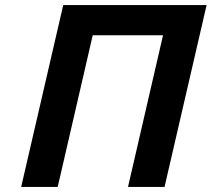

<svg xmlns="http://www.w3.org/2000/svg" viewBox="-20 -742 840 762"><path d="M488 0 627 -602H348L209 0H64L231 -722H800L633 0Z"/></svg>

Font: Perun
Style: Bold Italic
Weight: 700
Italic angle: -12°
Foundry: Copyright (c) Stefan Peev, Context Ltd, 2016
Version: Version 1.027